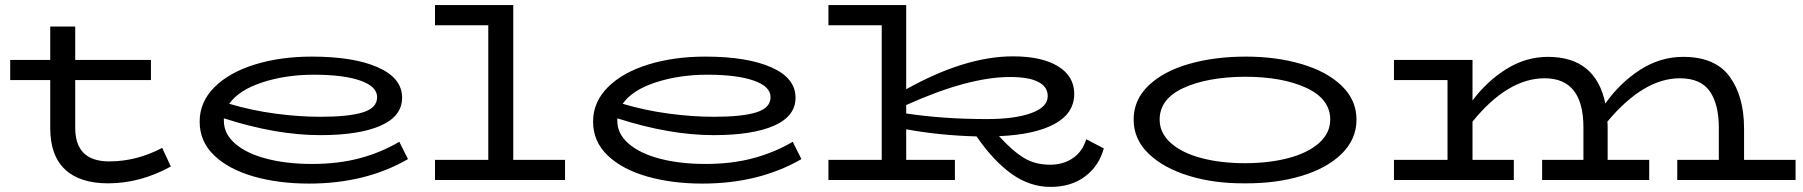

<svg xmlns="http://www.w3.org/2000/svg" viewBox="-20 -706 7072 753"><path d="M650 -53Q530 13 404 13Q293 13 235 -41.5Q177 -96 177 -204V-392H20V-471H177V-602H275V-471H572V-392H275V-205Q275 -73 408 -73Q516 -73 616 -126Z M1580 -82Q1414 14 1192 14Q1072 14 974.5 -14Q877 -42 820 -96.5Q763 -151 763 -229Q763 -306 821 -364Q879 -422 979.5 -453Q1080 -484 1203 -484Q1367 -484 1462 -442Q1557 -400 1557 -323Q1557 -250 1472.5 -213Q1388 -176 1236 -176Q1063 -176 858 -242V-232Q858 -181 902.5 -142.5Q947 -104 1025.5 -83.5Q1104 -63 1204 -63Q1307 -63 1391 -85.5Q1475 -108 1546 -150ZM879 -299Q966 -273 1059 -260.5Q1152 -248 1237 -248Q1348 -248 1403.5 -265.5Q1459 -283 1459 -325Q1459 -367 1393 -390Q1327 -413 1211 -413Q1101 -413 1009 -383Q917 -353 879 -299Z M2196 -79V0H1686V-79H1895V-607H1686V-686H1993V-79Z M3123 -82Q2957 14 2735 14Q2615 14 2517.5 -14Q2420 -42 2363 -96.5Q2306 -151 2306 -229Q2306 -306 2364 -364Q2422 -422 2522.5 -453Q2623 -484 2746 -484Q2910 -484 3005 -442Q3100 -400 3100 -323Q3100 -250 3015.5 -213Q2931 -176 2779 -176Q2606 -176 2401 -242V-232Q2401 -181 2445.5 -142.5Q2490 -104 2568.5 -83.5Q2647 -63 2747 -63Q2850 -63 2934 -85.5Q3018 -108 3089 -150ZM2422 -299Q2509 -273 2602 -260.5Q2695 -248 2780 -248Q2891 -248 2946.5 -265.5Q3002 -283 3002 -325Q3002 -367 2936 -390Q2870 -413 2754 -413Q2644 -413 2552 -383Q2460 -353 2422 -299Z M4309 -124Q4290 -55 4235.5 -14Q4181 27 4100 27Q4019 27 3947.5 -24Q3876 -75 3810 -171Q3663 -175 3534 -199V-79H3725V0H3229V-79H3438V-607H3229V-686H3534V-356Q3765 -485 3953 -485Q4066 -485 4129.5 -446Q4193 -407 4193 -338Q4193 -262 4116 -220Q4039 -178 3898 -172Q3952 -113 3996 -86.5Q4040 -60 4098 -60Q4150 -60 4188 -86Q4226 -112 4240 -160ZM3534 -261Q3680 -239 3850 -239Q3960 -239 4024.5 -262.5Q4089 -286 4089 -329Q4089 -366 4051.5 -385Q4014 -404 3941 -404Q3778 -404 3534 -294Z M4426 -237Q4426 -315 4485 -371Q4544 -427 4644 -455.5Q4744 -484 4866 -484Q4985 -484 5084 -455Q5183 -426 5241.5 -370Q5300 -314 5300 -237Q5300 -160 5242 -103Q5184 -46 5084 -16Q4984 14 4862 13Q4742 14 4642.5 -16.5Q4543 -47 4484.5 -103.5Q4426 -160 4426 -237ZM5197 -237Q5197 -318 5103 -361.5Q5009 -405 4862 -405Q4715 -404 4621.5 -361Q4528 -318 4528 -237Q4528 -184 4572 -145Q4616 -106 4692 -86Q4768 -66 4862 -66Q4957 -66 5033 -86Q5109 -106 5153 -145Q5197 -184 5197 -237Z M7022 -79V0H6558V-79H6721V-206Q6721 -297 6685.5 -348Q6650 -399 6568 -399Q6426 -399 6284 -229Q6285 -220 6285 -202V-79H6448V0H6028V-79H6190V-206Q6190 -399 6038 -399Q5893 -399 5755 -229V-79H5917V0H5447V-79H5657V-392H5447V-471H5755V-312Q5813 -389 5889 -436Q5965 -483 6051 -483Q6238 -483 6276 -300Q6333 -381 6412 -432Q6491 -483 6581 -483Q6707 -483 6763.5 -405.5Q6820 -328 6820 -202V-79Z"/></svg>

Font: BioRhyme Expanded
Style: Regular
Weight: 400
Width: 7
Designer: Aoife Mooney
Foundry: Aoife Mooney Type
Version: Version 1.000